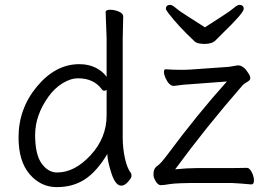

<svg xmlns="http://www.w3.org/2000/svg" viewBox="-20 -749 1077 787"><path d="M820 -637Q855 -660 889 -681.5Q923 -703 938 -716Q953 -729 961 -729Q979 -729 979 -712.5Q979 -696 892 -612L864 -584Q849 -569 819.5 -569Q790 -569 779 -578Q709 -644 672 -693Q660 -708 660 -713Q660 -729 678 -729Q686 -729 701 -716Q716 -703 750.5 -681.5Q785 -660 820 -637ZM863 -60Q975 -60 991 -61H992Q1003 -61 1012 -43Q1021 -25 1021 -9Q1021 7 1010 7Q969 3 929 1H794Q704 1 677 5.5Q650 10 639 10Q628 10 618.5 -5.5Q609 -21 609 -33.5Q609 -46 612.5 -54.5Q616 -63 627.5 -71Q639 -79 664 -112Q787 -278 910 -415L763 -404Q736 -403 694 -397H692Q673 -397 658 -430Q652 -444 652 -454.5Q652 -465 659 -465H661Q687 -463 708 -463H740Q752 -463 762 -464L918 -475L954 -481H958Q980 -479 998 -449Q1006 -437 1006 -428.5Q1006 -420 993 -413Q980 -406 974 -399Q824 -227 698 -55Q748 -60 786 -60ZM485 -681 483 -592V-185Q483 -142 492 -100.5Q501 -59 517 -39Q519 -35 519 -27.5Q519 -20 505 -4Q491 12 477 12Q453 12 436.5 -39.5Q420 -91 420 -118Q377 -46 328 -14Q279 18 213 18Q147 18 101.5 -35Q56 -88 56 -186Q56 -304 132 -395Q208 -486 305 -486Q343 -486 372 -471.5Q401 -457 417 -434V-593L413 -699Q413 -709 431 -709Q449 -709 467 -701.5Q485 -694 485 -681ZM417 -381Q413 -377 407.5 -377Q402 -377 398 -382Q365 -428 300 -428Q269 -428 236 -407.5Q203 -387 178 -352Q124 -276 124 -196Q124 -116 150.5 -79Q177 -42 214 -42Q286 -42 351.5 -113Q417 -184 417 -276Z"/></svg>

Font: QiushuiShotai Bright
Style: Regular
Weight: 400
Designer: Christian Thalmann (Catharsis Fonts)
Version: Version 1.250;